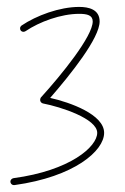

<svg xmlns="http://www.w3.org/2000/svg" viewBox="-20 -358 361 555"><path d="M20 177H21H22C195 153 281 78 281 26C281 -27 183 -62 125 -75C185 -144 268 -248 268 -296C268 -331 236 -338 209 -338C152 -338 85 -313 42 -284C40 -282 38 -280 38 -276C38 -270 42 -266 48 -266C50 -266 52 -267 54 -268C94 -295 156 -318 209 -318C232 -318 248 -314 248 -296C248 -253 158 -142 98 -76C97 -74 96 -72 96 -69C96 -64 100 -60 104 -59C156 -49 261 -15 261 26C261 66 183 135 19 157C14 158 10 162 10 167C10 172 14 177 20 177Z"/></svg>

Font: Mistral SingleLine Outline
Style: Regular
Weight: 300
Designer: François Chastanet, Élisa Garzelli, Anais Alves, Morgane Autin
Foundry: institut supérieur des arts et du design Toulouse / isdaT
Version: Version 1.000;Glyphs 3.3 (3337)